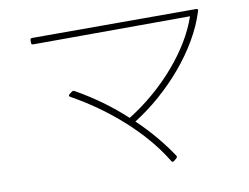

<svg xmlns="http://www.w3.org/2000/svg" viewBox="-74 -773 1148 885"><g transform="rotate(-10 500.0 -330.5)"><path d="M127 -638 861 -640C812 -493 675 -332 506 -227C438 -290 361 -346 277 -393C273 -396 268 -395 264 -392L252 -383C250 -381 248 -379 248 -377C248 -374 250 -372 253 -370C411 -283 570 -148 660 2C663 8 668 8 673 4L685 -6C690 -10 690 -14 687 -19C643 -85 590 -148 529 -206C692 -308 849 -483 902 -658C904 -664 901 -668 895 -668H127C121 -668 118 -665 118 -659V-647C118 -641 121 -638 127 -638Z"/></g></svg>

Font: LINE Seed JP_OTF Thin
Style: Regular
Weight: 250
Designer: LY Corporation & Fontrix & Fontworks
Version: Version 1.007